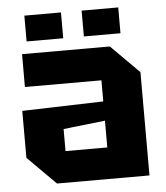

<svg xmlns="http://www.w3.org/2000/svg" viewBox="-52 -768 704 815"><g transform="rotate(-5 300.0 -361.0)"><path d="M38 -120V-320L384 -330V-420H58V-560H432L552 -440V0H158ZM206 -228V-134H384V-248ZM82 -612V-722H238V-612ZM326 -612V-722H482V-612Z"/></g></svg>

Font: Tektur
Style: Bold
Weight: 700
Designer: Adam Jagosz
Foundry: Adam Jagosz
Version: Version 1.005;gftools[0.9.30]